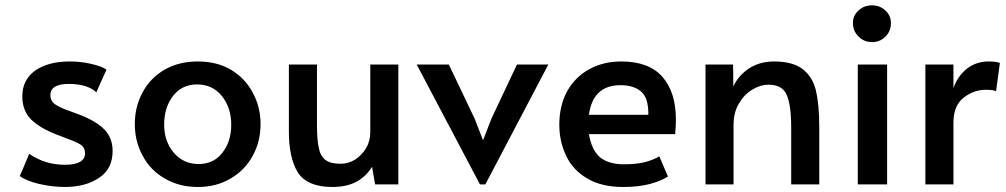

<svg xmlns="http://www.w3.org/2000/svg" viewBox="-20 -706 3853 735"><path d="M128.9 -2Q78.1 -14.6 55.7 -32.2Q68.4 -60.5 91.8 -117.2Q152.3 -75.2 228.5 -75.2Q305.7 -75.2 305.7 -120.1Q305.7 -139.6 290 -151.4Q274.4 -162.1 233.4 -176.8Q220.7 -181.6 195.3 -191.4Q134.8 -214.8 99.6 -248Q65.4 -282.2 65.4 -336.9Q65.4 -400.4 114.3 -435.5Q164.1 -470.7 247.1 -470.7Q288.1 -470.7 327.1 -461.9Q367.2 -453.1 387.7 -439.5Q375 -410.2 348.6 -352.5Q335.9 -366.2 307.6 -376Q279.3 -384.8 244.1 -384.8Q172.9 -384.8 172.9 -341.8Q172.9 -318.4 192.4 -305.7Q210.9 -293 253.9 -278.3Q257.8 -277.3 285.2 -266.6Q348.6 -242.2 379.9 -210Q411.1 -177.7 411.1 -127.9Q411.1 -59.6 359.4 -25.4Q307.6 9.8 228.5 9.8Q180.7 9.8 128.9 -2Z M611.3 -22.5Q555.7 -53.7 526.4 -109.4Q496.1 -164.1 496.1 -231.4Q496.1 -296.9 525.4 -351.6Q554.7 -407.2 610.4 -439.5Q665 -470.7 737.3 -470.7Q809.6 -470.7 863.3 -439.5Q918 -407.2 947.3 -351.6Q977.5 -296.9 977.5 -231.4Q977.5 -164.1 947.3 -109.4Q917 -53.7 862.3 -22.5Q808.6 9.8 737.3 9.8Q666 9.8 611.3 -22.5ZM831.1 -121.1Q865.2 -164.1 865.2 -228.5Q865.2 -293.9 829.1 -338.9Q793 -382.8 734.4 -382.8Q676.8 -382.8 642.6 -338.9Q608.4 -294.9 608.4 -228.5Q608.4 -165 645.5 -121.1Q682.6 -78.1 740.2 -78.1Q797.9 -78.1 831.1 -121.1Z M1120.1 -45.9Q1085.9 -101.6 1085.9 -202.1Q1085.9 -288.1 1085.9 -459Q1112.3 -459 1193.4 -459Q1193.4 -401.4 1193.4 -228.5Q1193.4 -171.9 1200.2 -140.6Q1206.1 -109.4 1225.6 -93.8Q1245.1 -79.1 1284.2 -79.1Q1312.5 -79.1 1338.9 -94.7Q1364.3 -111.3 1380.9 -137.7Q1397.5 -166 1397.5 -199.2Q1397.5 -286.1 1397.5 -459Q1423.8 -459 1504.9 -459Q1504.9 -344.7 1504.9 0Q1482.4 0 1416 0Q1413.1 -16.6 1404.3 -67.4Q1379.9 -28.3 1341.8 -8.8Q1304.7 9.8 1252 9.8Q1156.2 9.8 1120.1 -45.9Z M1575.2 -459Q1605.5 -459 1698.2 -459Q1722.7 -407.2 1796.9 -252Q1804.7 -231.4 1829.1 -168.9Q1836.9 -189.5 1861.3 -252Q1885.7 -303.7 1959 -459Q1989.3 -459 2079.1 -459Q2018.6 -344.7 1837.9 0Q1833 0 1817.4 0Q1756.8 -115.2 1575.2 -459Z M2228.5 -22.5Q2172.9 -54.7 2147.5 -109.4Q2121.1 -164.1 2121.1 -228.5Q2121.1 -301.8 2151.4 -357.4Q2182.6 -412.1 2236.3 -441.4Q2290 -470.7 2358.4 -470.7Q2463.9 -470.7 2515.6 -412.1Q2567.4 -353.5 2567.4 -248Q2567.4 -220.7 2564.5 -192.4Q2454.1 -192.4 2234.4 -192.4Q2245.1 -130.9 2277.3 -103.5Q2310.5 -77.1 2368.2 -77.1Q2416 -77.1 2447.3 -85Q2478.5 -92.8 2503.9 -107.4Q2515.6 -81.1 2537.1 -30.3Q2511.7 -13.7 2468.8 -2Q2425.8 9.8 2365.2 9.8Q2283.2 9.8 2228.5 -22.5ZM2461.9 -266.6Q2462.9 -329.1 2435.5 -354.5Q2407.2 -379.9 2355.5 -379.9Q2250 -379.9 2234.4 -266.6Q2310.5 -266.6 2461.9 -266.6Z M2680.7 -459Q2707 -459 2786.1 -459Q2787.1 -438.5 2787.1 -375Q2806.6 -417 2847.7 -444.3Q2888.7 -470.7 2943.4 -470.7Q3014.6 -470.7 3052.7 -441.4Q3090.8 -412.1 3103.5 -359.4Q3116.2 -305.7 3116.2 -220.7Q3116.2 -147.5 3116.2 0Q3089.8 0 3008.8 0Q3008.8 -54.7 3008.8 -217.8Q3008.8 -304.7 2991.2 -343.8Q2974.6 -381.8 2920.9 -381.8Q2891.6 -381.8 2860.4 -363.3Q2829.1 -344.7 2808.6 -309.6Q2788.1 -275.4 2788.1 -227.5Q2788.1 -152.3 2788.1 0Q2761.7 0 2680.7 0Q2680.7 -115.2 2680.7 -459Z M3263.7 -459Q3277.3 -459 3318.4 -459Q3333 -459 3376 -459Q3376 -344.7 3376 0Q3347.7 0 3263.7 0Q3263.7 -115.2 3263.7 -459ZM3266.6 -566.4Q3245.1 -586.9 3245.1 -618.2Q3245.1 -646.5 3266.6 -666Q3287.1 -685.5 3318.4 -685.5Q3348.6 -685.5 3369.1 -666Q3390.6 -646.5 3390.6 -618.2Q3390.6 -586.9 3370.1 -566.4Q3352.5 -547.9 3326.2 -544.9Q3322.3 -544.9 3318.4 -544.9Q3287.1 -544.9 3266.6 -566.4Z M3522.5 -459Q3548.8 -459 3629.9 -459Q3629.9 -436.5 3629.9 -369.1Q3646.5 -415 3681.6 -443.4Q3717.8 -470.7 3763.7 -470.7Q3795.9 -470.7 3807.6 -464.8Q3802.7 -428.7 3793 -356.4Q3784.2 -362.3 3753.9 -362.3Q3707 -362.3 3668.9 -332Q3629.9 -301.8 3629.9 -236.3Q3629.9 -157.2 3629.9 0Q3603.5 0 3522.5 0Q3522.5 -115.2 3522.5 -459Z"/></svg>

Font: Alata=Ham
Style: Regular
Weight: 400
Designer: Spyros Zevelakis, Eben Sorkin
Version: Version 1.004